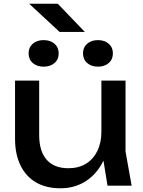

<svg xmlns="http://www.w3.org/2000/svg" viewBox="-20 -1000 772 1034"><path d="M306 14Q228 14 173.5 -18Q119 -50 90 -110Q61 -170 61 -253V-566H191V-273Q191 -185 231.5 -139.5Q272 -94 348 -94Q403 -94 442.5 -118Q482 -142 504 -186.5Q526 -231 526 -290L571 -265Q563 -178 527 -115.5Q491 -53 434 -19.5Q377 14 306 14ZM559 0 526 -204V-566H656V-184L689 0ZM215 -641Q179 -641 156.5 -660.5Q134 -680 134 -713Q134 -745 156.5 -764.5Q179 -784 215 -784Q251 -784 273.5 -764.5Q296 -745 296 -713Q296 -680 273.5 -660.5Q251 -641 215 -641ZM508 -641Q472 -641 449.5 -660.5Q427 -680 427 -713Q427 -745 449.5 -764.5Q472 -784 508 -784Q543 -784 565.5 -764.5Q588 -745 588 -713Q588 -680 565.5 -660.5Q543 -641 508 -641ZM291 -980 437 -828H301L137 -980Z"/></svg>

Font: Unbounded
Style: Regular
Weight: 400
Designer: Luke Prowse, Jean-Baptiste Morizot, Fátima Lázaro, Florian Runge
Foundry: NaN
Version: Version 1.701;gftools[0.9.28.dev5+ged2979d]